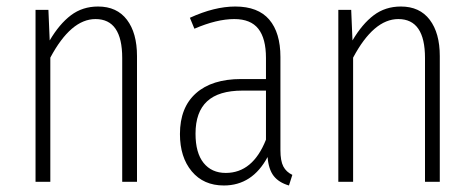

<svg xmlns="http://www.w3.org/2000/svg" viewBox="-20 -552 1438 583"><path d="M277.8 -532.2Q335 -532.2 365.5 -491.9Q396 -451.7 396 -381.8V0H351.1V-376Q351.1 -494.1 270 -494.1Q195.3 -494.1 132.8 -377V0H87.9V-522H127L130.9 -429.2Q160.2 -479 195.3 -505.6Q230.5 -532.2 277.8 -532.2Z M831.5 -96.2Q831.5 -63.5 840.3 -46.6Q849.1 -29.8 867.7 -21L857.4 11.2Q826.7 2.4 811 -17.8Q795.4 -38.1 792.5 -75.2Q746.1 11.2 659.7 11.2Q598.1 11.2 562.3 -31.7Q526.4 -74.7 526.4 -145Q526.4 -225.6 575 -268.8Q623.5 -312 712.4 -312H787.6V-376Q787.6 -435.1 764.4 -464.6Q741.2 -494.1 691.4 -494.1Q638.2 -494.1 570.3 -464.8L556.6 -498Q631.3 -532.2 694.3 -532.2Q763.7 -532.2 797.6 -492.4Q831.5 -452.6 831.5 -378.9ZM665.5 -26.9Q747.6 -26.9 787.6 -127.9V-276.9H716.3Q644 -276.9 608.9 -244.4Q573.7 -211.9 573.7 -146Q573.7 -87.9 598.1 -57.4Q622.6 -26.9 665.5 -26.9Z M1197.3 -532.2Q1254.4 -532.2 1284.9 -491.9Q1315.4 -451.7 1315.4 -381.8V0H1270.5V-376Q1270.5 -494.1 1189.5 -494.1Q1114.7 -494.1 1052.2 -377V0H1007.3V-522H1046.4L1050.3 -429.2Q1079.6 -479 1114.7 -505.6Q1149.9 -532.2 1197.3 -532.2Z"/></svg>

Font: Fira Sans Compressed ExtraLight
Style: Regular
Weight: 250
Width: 1
Designer: Carrois Corporate & Edenspiekermann AG
Foundry: Carrois Corporate GbR & Edenspiekermann AG
Version: Version 4.203;PS 004.203;hotconv 1.0.88;makeotf.lib2.5.64775